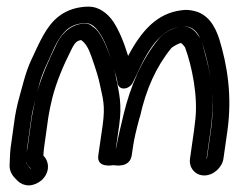

<svg xmlns="http://www.w3.org/2000/svg" viewBox="-20 -537 713 580"><path d="M534 -457C540 -457 544 -457 548 -456C567 -452 582 -436 594 -397C615 -329 631 -239 617 -142L605 -58C604 -58 604 -57 604 -57V-58L616 -142C628 -227 621 -294 603 -361C594 -394 591 -412 583 -424C571 -441 560 -457 534 -457ZM87 -236C83 -218 79 -200 76 -183L63 -90C60 -70 51 -50 67 -34L74 -27C70 -27 59 -44 59 -45C60 -58 60 -76 62 -90L75 -183C77 -198 83 -220 87 -236ZM520 -455C496 -450 473 -436 459 -419C407 -355 374 -277 353 -190C344 -151 336 -121 332 -95C332 -93 330 -88 330 -88L340 -158C349 -223 340 -254 331 -301C324 -336 296 -430 265 -453L254 -461C250 -464 244 -466 238 -466C200 -466 169 -441 152 -406C127 -355 105 -305 92 -257C94 -264 96 -272 98 -280C107 -317 128 -356 139 -382C154 -417 171 -439 185 -450C200 -461 217 -467 240 -467C252 -467 266 -459 279 -440C295 -418 308 -384 321 -339C329 -313 334 -297 334 -293C335 -259 372 -266 382 -289C386 -298 391 -307 396 -318C437 -410 476 -447 520 -455ZM566 -142 554 -58C550 -31 569 -7 597 -7C625 -7 651 -31 655 -58L667 -142C682 -249 666 -341 643 -417C629 -462 606 -495 566 -504C554 -507 542 -508 528 -506C456 -497 409 -447 367 -368C354 -411 339 -446 322 -472C305 -497 278 -517 249 -517C216 -517 184 -508 158 -488C119 -458 100 -410 74 -355C57 -319 46 -270 34 -227C30 -210 27 -196 25 -183L12 -90C10 -74 10 -54 9 -39C8 -22 16 -8 27 3L34 10C42 18 54 23 67 23C80 23 94 17 105 8C131 -15 130 -48 111 -67C111 -71 112 -80 113 -90L126 -183C129 -202 133 -221 138 -241C150 -288 170 -337 197 -390C207 -410 214 -414 225 -416C238 -407 247 -393 257 -364C270 -327 278 -300 281 -285C290 -241 299 -221 290 -158L277 -68C271 -28 320 -38 323 -38C326 -38 372 -28 378 -68L382 -95C385 -117 392 -146 402 -183C402 -183 403 -184 403 -185C421 -267 452 -336 497 -391C501 -396 521 -407 527 -407C528 -406 532 -404 539 -394C559 -340 580 -244 569 -167C568 -158 567 -150 566 -142Z"/></svg>

Font: AppleStorm
Style: CBoIta
Weight: 400
Foundry: Cannot Into Space Fonts
Version: Version 1.01